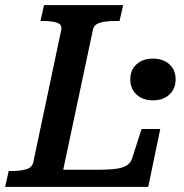

<svg xmlns="http://www.w3.org/2000/svg" viewBox="-44 -730 717 750"><path d="M437 -710 423 -648H408Q385 -648 366 -645.5Q347 -643 334.5 -636Q322 -629 319 -614L203 -67H341Q372 -67 395 -69Q418 -71 433.5 -76Q449 -81 458.5 -89.5Q468 -98 472 -111L509 -226H582L535 0H-24L-10 -62H1Q34 -62 57.5 -68.5Q81 -75 86 -96L195 -612Q200 -634 179.5 -641Q159 -648 125 -648H114L128 -710ZM642 -420Q642 -383 617.5 -360.5Q593 -338 553 -338Q514 -338 489.5 -360.5Q465 -383 465 -420Q465 -457 489.5 -479Q514 -501 553 -501Q593 -501 617.5 -479Q642 -457 642 -420Z"/></svg>

Font: Roboto Serif 20pt Medium
Style: Italic
Weight: 500
Italic angle: -10°
Version: Version 1.008